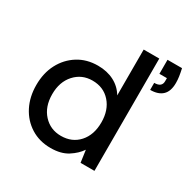

<svg xmlns="http://www.w3.org/2000/svg" viewBox="-166 -895 1057 1066"><g transform="rotate(30 362.5 -362.5)"><path d="M292 12Q220 12 165 -22.5Q110 -57 79.5 -116.5Q49 -176 49 -252Q49 -329 80 -388Q111 -447 166 -481.5Q221 -516 293 -516Q352 -516 397 -492.5Q442 -469 467 -426V-720H567V0H478L467 -78Q444 -43 401 -15.5Q358 12 292 12ZM308 -75Q379 -75 422.5 -123.5Q466 -172 466 -252Q466 -331 422.5 -380Q379 -429 308 -429Q240 -429 195.5 -380Q151 -331 151 -252Q151 -172 195.5 -123.5Q240 -75 308 -75ZM610 -544V-589Q658 -589 658 -627V-647H610V-737H703Q709 -710 712 -689.5Q715 -669 715 -649Q715 -595 688 -569.5Q661 -544 610 -544Z"/></g></svg>

Font: DM Sans Medium
Style: Regular
Weight: 500
Designer: Colophon Foundry, Jonny Pinhorn
Foundry: Colophon Foundry
Version: Version 4.004; ttfautohint (v1.8.4.7-5d5b)